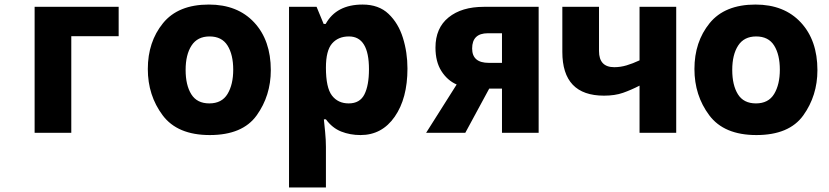

<svg xmlns="http://www.w3.org/2000/svg" viewBox="-20 -583 3640 843"><path d="M293 0V-424H501V-553H132V0Z M1169 -275Q1169 -406 1096 -484.5Q1023 -563 897 -563Q762 -563 695.5 -481Q629 -399 629 -280Q629 -164 694 -77Q759 10 901 10Q1045 10 1107 -76.5Q1169 -163 1169 -275ZM795 -276Q795 -343 821 -383Q847 -423 900 -423Q954 -423 979 -383Q1004 -343 1004 -277Q1004 -212 979 -170.5Q954 -129 899 -129Q845 -129 820 -169Q795 -209 795 -276Z M1511 -129Q1464 -129 1437.5 -163.5Q1411 -198 1411 -286Q1411 -361 1438 -392Q1465 -423 1512 -423Q1600 -423 1600 -279Q1600 -208 1580 -168.5Q1560 -129 1511 -129ZM1411 240V62Q1411 32 1407.5 -4Q1404 -40 1402 -59H1411Q1439 -21 1478 -5.5Q1517 10 1563 10Q1657 10 1713 -70.5Q1769 -151 1769 -282Q1769 -353 1749 -417Q1729 -481 1686 -522Q1643 -563 1572 -563Q1457 -563 1410 -478H1401L1370 -553H1249V240Z M2053 -370Q2053 -437 2122 -437H2184V-307H2126Q2053 -307 2053 -370ZM2023 0 2128 -194H2184V0H2345V-553H2104Q2007 -553 1949.5 -506.5Q1892 -460 1892 -374Q1892 -312 1918 -271Q1944 -230 1985 -212L1851 0Z M2949 0V-553H2788V-318Q2758 -304 2731 -296Q2704 -288 2677 -288Q2610 -288 2610 -359V-553H2449V-355Q2449 -163 2632 -163Q2680 -163 2715.5 -175.5Q2751 -188 2788 -207V0Z M3569 -275Q3569 -406 3496 -484.5Q3423 -563 3297 -563Q3162 -563 3095.5 -481Q3029 -399 3029 -280Q3029 -164 3094 -77Q3159 10 3301 10Q3445 10 3507 -76.5Q3569 -163 3569 -275ZM3195 -276Q3195 -343 3221 -383Q3247 -423 3300 -423Q3354 -423 3379 -383Q3404 -343 3404 -277Q3404 -212 3379 -170.5Q3354 -129 3299 -129Q3245 -129 3220 -169Q3195 -209 3195 -276Z"/></svg>

Font: Noto Sans Mono UI ExtraBold
Style: Regular
Weight: 800
Designer: Monotype Design team
Foundry: Monotype Imaging Inc.
Version: 1.000